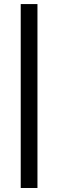

<svg xmlns="http://www.w3.org/2000/svg" viewBox="-20 -937 373 957"><path d="M83.3 -916.7H166.7V0H83.3Z"/></svg>

Font: Galmuri11 Condensed
Style: Regular
Weight: 400
Width: 3
Designer: Lee Minseo (quiple)
Version: Version 2.399;hotconv 1.1.1;makeotfexe 2.6.0 DEVELOPMENT